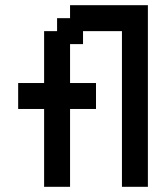

<svg xmlns="http://www.w3.org/2000/svg" viewBox="-20 -720 640 740"><path d="M50 -300H150V0H250V-300H350V-400H250V-550H300V-600H450V0H550V-700H250V-650H200V-600H150V-400H50Z"/></svg>

Font: Matrix Sans Video
Style: Regular
Weight: 400
Designer: Brad Neil
Version: Version 1.100